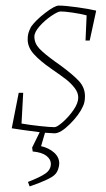

<svg xmlns="http://www.w3.org/2000/svg" viewBox="-20 -469 379 687"><path d="M323 -430H324L301 -324H286L290 -414Q267 -420 239 -424Q211 -428 197 -428Q187 -428 163.5 -412Q140 -396 121.5 -375Q103 -354 103 -338Q103 -314 121 -295Q139 -276 178 -248L195 -236Q240 -203 262 -179.5Q284 -156 284 -125Q284 -103 277 -89Q264 -59 230.5 -25.5Q197 8 175 8L141 6L127 54Q154 60 173 76.5Q192 93 192 116Q192 125 188 136.5Q184 148 177 155Q169 164 144 175.5Q119 187 86 198L80 182Q124 165 143 151.5Q162 138 162 117Q162 101 146 88.5Q130 76 97 73L95 59L122 4Q51 -5 22 -10L47 -137H63L57 -27Q85 -22 122 -18Q159 -14 175 -14Q184 -14 205 -32.5Q226 -51 243 -75.5Q260 -100 260 -120Q260 -138 246.5 -155Q233 -172 217 -184.5Q201 -197 162 -224Q123 -251 101 -275.5Q79 -300 79 -328Q79 -341 81.5 -350Q84 -359 91 -373Q108 -397 142 -423Q176 -449 190 -449Q213 -449 256 -443Q299 -437 324 -431Z"/></svg>

Font: Grenze Thin
Style: Italic
Weight: 250
Italic angle: -10°
Designer: Renata Polastri
Foundry: Omnibus-Type
Version: Version 1.002; ttfautohint (v1.8)